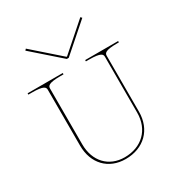

<svg xmlns="http://www.w3.org/2000/svg" viewBox="-171 -829 881 946"><g transform="rotate(-30 270.0 -356.0)"><path d="M115 -715 108 -707.5 264.5 -570H275.5L432 -707.5L425 -715L271.5 -580H268.5ZM442.5 -485C442.5 -499.5 449 -512.5 517.5 -512.5H527.5V-520H340V-512.5H357.5C426 -512.5 432.5 -499.5 432.5 -485V-167.5C432.5 -71.5 367.5 -7.5 270 -7.5C180 -7.5 120 -71.5 120 -167.5V-485C120 -499.5 126.5 -512.5 195 -512.5H212.5V-520H12.5V-512.5H32.5C101 -512.5 107.5 -499.5 107.5 -485V-167.5C107.5 -65.5 172.5 2.5 270 2.5C373.5 2.5 442.5 -65.5 442.5 -167.5Z"/></g></svg>

Font: ZnikomitSC
Style: Regular
Weight: 100
Designer: gluk
Foundry: gluk
Version: Version 0.55